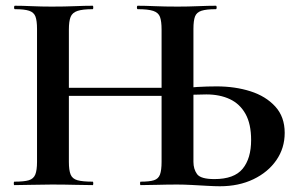

<svg xmlns="http://www.w3.org/2000/svg" viewBox="-20 -645 1047 669"><path d="M746 4Q729 4 702.5 2.5Q676 1 648.5 -0.5Q621 -2 598 -2Q562 -2 529 -1Q496 0 470 0Q468 0 468 -6Q468 -12 470 -12Q501 -12 516.5 -17Q532 -22 537.5 -37Q543 -52 543 -81V-542Q543 -571 537.5 -586Q532 -601 514 -607Q496 -613 460 -613Q457 -613 457 -619Q457 -625 460 -625Q486 -625 519.5 -623.5Q553 -622 599 -622Q635 -622 670.5 -623.5Q706 -625 732 -625Q735 -625 735 -619Q735 -613 732 -613Q699 -613 682 -607.5Q665 -602 659.5 -587.5Q654 -573 654 -544V-81Q654 -56 666.5 -38.5Q679 -21 727 -21Q796 -21 825.5 -57Q855 -93 855 -157Q855 -213 835.5 -248Q816 -283 781 -299.5Q746 -316 699 -316Q678 -316 655 -315Q632 -314 607 -312L601 -335Q633 -340 667.5 -342Q702 -344 735 -344Q799 -344 852.5 -327Q906 -310 939 -274Q972 -238 972 -182Q972 -129 943 -87Q914 -45 863 -20.5Q812 4 746 4ZM30 0Q28 0 28 -6Q28 -12 30 -12Q64 -12 80.5 -17Q97 -22 103 -37Q109 -52 109 -81V-544Q109 -573 103.5 -587.5Q98 -602 81.5 -607.5Q65 -613 32 -613Q29 -613 29 -619Q29 -625 32 -625Q58 -625 91 -623.5Q124 -622 160 -622Q206 -622 240.5 -623.5Q275 -625 303 -625Q305 -625 305 -619Q305 -613 303 -613Q268 -613 250 -607Q232 -601 226 -586Q220 -571 220 -542V-81Q220 -52 226 -37Q232 -22 250 -17Q268 -12 303 -12Q305 -12 305 -6Q305 0 303 0Q274 0 240 -1Q206 -2 160 -2Q124 -2 90 -1Q56 0 30 0ZM161 -311V-339H594V-311Z"/></svg>

Font: Cormorant Light
Style: Regular
Weight: 300
Designer: Christian Thalmann (Catharsis Fonts)
Foundry: Catharsis Fonts
Version: Version 4.000